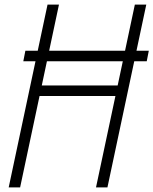

<svg xmlns="http://www.w3.org/2000/svg" viewBox="-20 -820 671 840"><path d="M82 -552 91 -598H631L622 -552ZM400 0 570 -800H620L450 0ZM18 0 188 -800H238L68 0ZM132 -400 142 -446H516L506 -400Z"/></svg>

Font: Victor Mono Thin
Style: Italic
Weight: 100
Italic angle: -12°
Monospace: yes
Designer: Rune Bjørnerås
Version: Version 1.561;gftools[0.9.30]